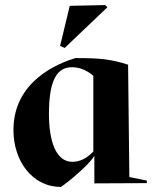

<svg xmlns="http://www.w3.org/2000/svg" viewBox="-20 -723 600 757"><path d="M33 -210C33 -89 107 14 220 14C250 -5 336 -78 352 -109V0L559 -1V-11L490 -25L485 -468C415 -490 375 -494 277 -494C209 -473 33 -404 33 -210ZM173 -273C173 -410 206 -458 264 -458C299 -458 329 -441 348 -424V-126C317 -92 286 -85 265 -85C201 -85 173 -166 173 -273ZM235 -534 403 -694V-695L394 -703L255 -700L217 -542Z"/></svg>

Font: Mazius Display
Style: Bold
Weight: 700
Designer: Alberto Casagrande & Collletttivo
Foundry: Collletttivo
Version: Version 2.000;Glyphs 3.2 (3221)